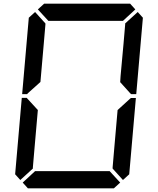

<svg xmlns="http://www.w3.org/2000/svg" viewBox="-20 -1020 856 1040"><path d="M185 -969 219 -1000H685L713 -969L646 -907H626H490H398H262H242ZM684 -485 689 -489H716L680 -76L646 -45L590 -107V-113L599 -218L617 -424ZM631 -31 597 0H131L103 -31L170 -93H190H326H418H554H574ZM726 -955 754 -924 718 -510H691L686 -514L631 -575L633 -607L649 -782L658 -887V-893ZM131 -515 127 -510H100L136 -924L170 -955L226 -893V-887L217 -782L199 -576ZM90 -45 62 -76 98 -490H125L129 -485L185 -424L167 -218L158 -113V-107Z"/></svg>

Font: DSEG14 Classic
Style: Italic
Weight: 400
Italic angle: -5°
Designer: Keshikan(Twitter:@keshinomi_88pro)
Version: Version 0.46